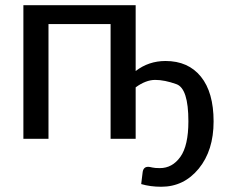

<svg xmlns="http://www.w3.org/2000/svg" viewBox="-20 -527 857 729"><path d="M586.9 111.3Q634.3 111.3 664.8 68.6Q695.3 25.9 695.3 -66.4Q695.3 -190.9 650.1 -207.3Q605 -223.6 569.3 -223.6Q533.7 -223.6 495.1 -195.3V0H399.9V-435.5H164.1V0H68.8V-507.3H495.1V-257.3Q544.4 -295.4 608.4 -295.4Q694.8 -295.4 742.9 -235.8Q791 -176.3 791 -65.9Q791 44.4 734.6 113.3Q678.2 182.1 592.3 182.1Q550.8 182.1 516.1 171.9Q517.6 157.2 519 148.2Q520.5 139.2 521.5 127.9Q523.9 106.4 542.5 106.4Q548.3 106.4 557.9 108.9Q567.4 111.3 586.9 111.3Z"/></svg>

Font: Lato-Medium
Style: Regular
Weight: 500
Designer: Lukasz Dziedzic
Foundry: tyPoland Lukasz Dziedzic
Version: Version 2.006; 2014-01-15